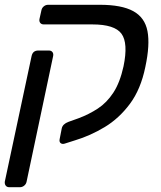

<svg xmlns="http://www.w3.org/2000/svg" viewBox="-28 -591 674 802"><path d="M242 9Q232 12 225.5 7Q219 2 221 -9L230 -55Q234 -73 258 -82L300 -97Q343 -113 380.5 -137.5Q418 -162 445.5 -204Q473 -246 488 -314Q508 -411 479.5 -450Q451 -489 358 -489H155Q145 -489 140 -495.5Q135 -502 137 -512L145 -548Q147 -558 155 -564.5Q163 -571 173 -571H389Q480 -571 528.5 -544.5Q577 -518 588 -461Q599 -404 579 -311Q560 -218 514.5 -157Q469 -96 409 -60Q349 -24 286 -5ZM11 191Q1 191 -4 184.5Q-9 178 -8 168L104 -357Q109 -380 132 -380H176Q186 -380 191 -373.5Q196 -367 194 -357L83 168Q81 178 73 184.5Q65 191 55 191Z"/></svg>

Font: Lubike
Style: Italic
Weight: 400
Italic angle: -12°
Foundry: Honoka55
Version: Version 1.000;July 22, 2022;FontCreator 14.0.0.2862 64-bit